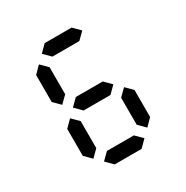

<svg xmlns="http://www.w3.org/2000/svg" viewBox="-199 -1068 1198 1235"><g transform="rotate(-30 400.0 -450.5)"><path d="M500 -800.8H300.3L250 -850.6L300.3 -900.9H500L550.3 -850.6ZM199.7 -100.1 149.9 -150.4V-350.6L199.7 -400.4L250 -350.6V-150.4ZM600.6 -100.1 550.3 -150.4V-350.6L600.6 -400.4L649.9 -350.6V-150.4ZM199.7 -500.5 149.9 -550.3V-750.5L199.7 -800.8L250 -750.5V-550.3ZM500 -400.4H300.3L250 -450.7L300.3 -500.5H500L550.3 -450.7ZM500 0H300.3L250 -50.3L300.3 -100.1H500L550.3 -50.3Z"/></g></svg>

Font: E1234
Style: Regular
Weight: 400
Designer: GGBot
Version: Version 1.00;September 7, 2020